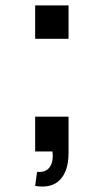

<svg xmlns="http://www.w3.org/2000/svg" viewBox="-20 -560 384 710"><path d="M110 127.5 117 75.5Q149.5 78.5 164 57.8Q178.5 37 174 0H110V-128.5H233.5V5Q233.5 72 202 104.8Q170.5 137.5 110 127.5ZM233.5 -416.5H110V-540H233.5Z"/></svg>

Font: Vortex Mix
Style: Bold
Weight: 700
Designer: Mikhail Sharanda
Foundry: Mikhail Sharanda
Version: Version 4.504;Glyphs 3.1.2 (3151)